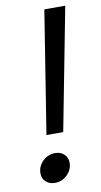

<svg xmlns="http://www.w3.org/2000/svg" viewBox="-82 -739 409 778"><g transform="rotate(-10 122.5 -350.0)"><path d="M159 -700H245L148 -197H79ZM28 -48Q28 -77 49.5 -98Q71 -119 101 -119Q123 -119 137.5 -105.5Q152 -92 152 -71Q152 -42 130.5 -21Q109 0 80 0Q57 0 42.5 -13.5Q28 -27 28 -48Z"/></g></svg>

Font: Niramit
Style: Italic
Weight: 400
Italic angle: -10°
Version: Version 1.000; ttfautohint (v1.6)